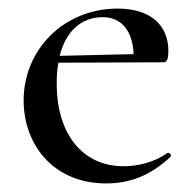

<svg xmlns="http://www.w3.org/2000/svg" viewBox="-20 -415 451 447"><path d="M370 -59C339 -37 301 -28 268 -28C169 -28 112 -107 112 -220C112 -238 113 -254 116 -269L361 -270C370 -270 372 -281 372 -296C372 -357 330 -395 254 -395C129 -395 35 -300 35 -181C35 -81 102 12 227 12C281 12 329 -5 377 -50C381 -53 374 -61 370 -59ZM219 -375C263 -375 289 -343 291 -289L119 -285C133 -341 168 -375 219 -375Z"/></svg>

Font: Cormorant Infant Book
Style: Regular
Weight: 500
Designer: Christian Thalmann (Catharsis Fonts)
Version: Version 1.000;PS 002.000;hotconv 1.0.88;makeotf.lib2.5.64775